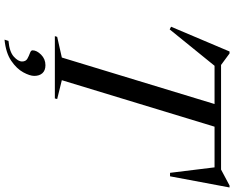

<svg xmlns="http://www.w3.org/2000/svg" viewBox="-111 -681 1008 826"><g transform="rotate(90 393.0 -268.0)"><path d="M406 -10 403.5 0H135.5L138.5 -10L227.5 -30L427.5 -687H263L106.5 -494L95 -500L201.5 -751.5H210L259.5 -715H709.5L778 -751.5H786.5L738.5 -495.5H723.5L700 -687H525L325 -30ZM196.5 96Q196.5 78 215.2 59.2Q234 40.5 260.5 40.5Q283 40.5 294.8 53.5Q306.5 66.5 306.5 88.5Q306.5 107.5 291.2 135.8Q276 164 241.8 187.5Q207.5 211 150.5 216.5L156 199.5Q202.5 195.5 223.5 176.8Q244.5 158 244.5 141Q244.5 125 232.5 118.2Q220.5 111.5 208.5 107.2Q196.5 103 196.5 96Z"/></g></svg>

Font: Newsreader Display
Style: Italic
Weight: 400
Italic angle: -17°
Designer: Hugues Gentile
Foundry: Production Type
Version: Version 1.001